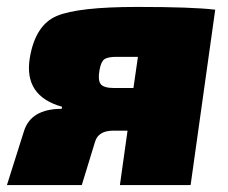

<svg xmlns="http://www.w3.org/2000/svg" viewBox="-44 -534 657 554"><path d="M134 -220 135 -226Q24 -257 42 -367Q58 -462 120 -488Q182 -514 352 -514Q512 -514 577 -506L506 0H302L324 -157H283Q239 -157 230 -124L192 0H-24L25 -155Q45 -220 134 -220ZM341 -280 354 -370H292Q266 -370 256.5 -362.5Q247 -355 243 -331Q238 -303 246.5 -291.5Q255 -280 286 -280Z"/></svg>

Font: Exo 2.0 Black
Style: Italic
Weight: 900
Italic angle: -8°
Designer: Natanael Gama
Version: Version 1.001;PS 001.001;hotconv 1.0.70;makeotf.lib2.5.58329